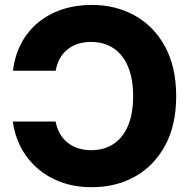

<svg xmlns="http://www.w3.org/2000/svg" viewBox="-20 -758 778 788"><path d="M356.9 10.3Q285.6 10.3 228.3 -11.5Q170.9 -33.2 129.4 -71Q87.9 -108.9 63.5 -157.5Q39.1 -206.1 32.7 -259.3H208Q213.4 -231.9 225.6 -210.2Q237.8 -188.5 256.8 -173.1Q275.9 -157.7 300.3 -149.7Q324.7 -141.6 353.5 -141.6Q407.2 -141.6 446 -167.2Q484.9 -192.9 505.6 -242.4Q526.4 -292 526.4 -363.3Q526.4 -433.6 505.9 -483.4Q485.4 -533.2 446.5 -559.6Q407.7 -585.9 353 -585.9Q323.7 -585.9 299.3 -577.9Q274.9 -569.8 256.1 -554.4Q237.3 -539.1 225.3 -517.3Q213.4 -495.6 208.5 -467.8H33.2Q41 -531.2 67.9 -581.3Q94.7 -631.3 137.5 -666.3Q180.2 -701.2 235.8 -719.5Q291.5 -737.8 356.9 -737.8Q455.1 -737.8 533.4 -694.1Q611.8 -650.4 657.5 -566.7Q703.1 -482.9 703.1 -363.3Q703.1 -244.6 657.7 -160.9Q612.3 -77.1 534.2 -33.4Q456.1 10.3 356.9 10.3Z"/></svg>

Font: Inter 20pt ExtraBold
Style: Regular
Weight: 800
Version: Version 4.001;git-66647c0bb